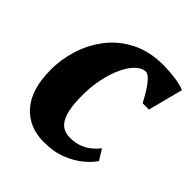

<svg xmlns="http://www.w3.org/2000/svg" viewBox="-162 -669 788 788"><g transform="rotate(45 232.0 -274.5)"><path d="M214 10.5Q127.5 10.5 76.2 -47Q25 -104.5 24 -216Q23 -277.5 42 -338.5Q61 -399.5 99.8 -449.8Q138.5 -500 198.2 -530.2Q258 -560.5 338.5 -560.5Q368 -560.5 403.8 -556Q439.5 -551.5 464 -541.5L424.5 -389H388Q376.5 -411.5 362 -435Q347.5 -458.5 332.5 -474.5Q317.5 -490.5 305.5 -490.5Q285.5 -490.5 264.5 -471.2Q243.5 -452 226.2 -416.2Q209 -380.5 198.8 -331Q188.5 -281.5 190 -222Q191 -169.5 201.2 -137.8Q211.5 -106 230 -92Q248.5 -78 277 -78Q307 -78 330.2 -86.8Q353.5 -95.5 370.8 -109.8Q388 -124 401 -140.5L429 -94.5Q415 -73 386.2 -48.5Q357.5 -24 314.2 -6.8Q271 10.5 214 10.5Z"/></g></svg>

Font: Merriweather 36pt Black
Style: Italic
Weight: 900
Italic angle: -7.8°
Version: Version 2.101